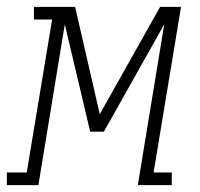

<svg xmlns="http://www.w3.org/2000/svg" viewBox="-63 -540 583 560"><path d="M-43 0V-37H15L89 -483H36V-520H156L228 -207L404 -520H465L385 -37H438V0H339L416 -469L240 -156H200L126 -469L49 0Z"/></svg>

Font: Iosevka Curly Slab Extralight
Style: Italic
Weight: 200
Italic angle: -9°
Monospace: yes
Designer: Belleve Invis
Foundry: Belleve Invis
Version: Version 22.1.2; ttfautohint (v1.8.4)